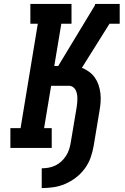

<svg xmlns="http://www.w3.org/2000/svg" viewBox="-20 -755 640 980"><path d="M193 205V104Q210 104 227.5 101Q245 98 262 90Q279 82 293 69Q307 56 317 40.5Q327 25 332.5 8Q338 -9 341 -27L371 -206Q373 -218 374 -229.5Q375 -241 375 -252.5Q375 -264 373 -275Q371 -286 366 -295.5Q361 -305 352 -311Q343 -317 332 -317H241L205 -101H244V0H33V-101H85L173 -634H135V-735H345V-634H293L257 -418H277L464 -727L466 -735H591V-634H539L398 -409Q418 -401 435 -388.5Q452 -376 464 -359Q476 -342 483 -321.5Q490 -301 492.5 -279Q495 -257 493.5 -234.5Q492 -212 488 -190L458 -10Q453 20 442.5 49.5Q432 79 413 105Q394 131 368 151Q342 171 313 183.5Q284 196 253.5 200.5Q223 205 193 205Z"/></svg>

Font: Iosevka Curly Slab Extended
Style: Bold Italic
Weight: 700
Width: 7
Italic angle: -9°
Monospace: yes
Designer: Belleve Invis
Foundry: Belleve Invis
Version: Version 11.0.0; ttfautohint (v1.8.3)